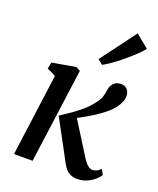

<svg xmlns="http://www.w3.org/2000/svg" viewBox="-157 -949 870 1054"><g transform="rotate(20 278.5 -422.0)"><path d="M50.5 0 115 -480 64 -504.5 71.5 -542 209.5 -566 234 -552 159 0ZM422 10Q398.5 10 382 2Q365.5 -6 354.5 -19Q343.5 -32 335.5 -47L209 -282Q241.5 -303.5 271.5 -324.2Q301.5 -345 327.8 -368Q354 -391 375.5 -419Q396 -444 402.5 -465Q409 -486 411 -504Q413.5 -525 422.8 -538Q432 -551 445 -556.8Q458 -562.5 471 -562.5Q495.5 -562.5 508.2 -548.2Q521 -534 522 -513Q522.5 -494 515.5 -476.5Q508.5 -459 497 -443Q479.5 -418.5 451 -395.2Q422.5 -372 390.8 -352.2Q359 -332.5 330.2 -316.8Q301.5 -301 283 -291L292 -328L428.5 -110Q441.5 -89.5 456 -77.2Q470.5 -65 483 -65Q492.5 -65 505 -69.5Q517.5 -74 532 -88L548 -57.5Q540 -45 522.2 -29Q504.5 -13 479 -1.5Q453.5 10 422 10ZM308 -648 462 -854.5 538 -792.5Q532 -782.5 515.2 -765.5Q498.5 -748.5 475.5 -728Q452.5 -707.5 427.2 -687.2Q402 -667 378.5 -650.8Q355 -634.5 337.5 -625.5Z"/></g></svg>

Font: Merriweather 24pt Medium
Style: Italic
Weight: 500
Italic angle: -7.8°
Version: Version 2.101